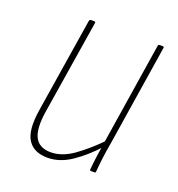

<svg xmlns="http://www.w3.org/2000/svg" viewBox="-97 -560 601 648"><g transform="rotate(20 204.0 -235.5)"><path d="M142 8Q93 8 71.5 -25Q50 -58 62 -134L116 -474Q118 -479 122 -479H133Q139 -479 138 -474L84 -136Q74 -72 89.5 -42.5Q105 -13 146 -13Q186 -13 226.5 -41.5Q267 -70 313 -117L309 -92Q270 -49 228 -20.5Q186 8 142 8ZM296 0Q292 0 292 -4Q294 -28 297.5 -53Q301 -78 305 -99V-104L363 -474Q364 -479 368 -479H379Q385 -479 384 -474L327 -111Q322 -84 318.5 -56.5Q315 -29 313 -4Q313 0 309 0Z"/></g></svg>

Font: Sofia Sans Condensed Thin
Style: Italic
Weight: 250
Italic angle: -9°
Version: Version 4.100